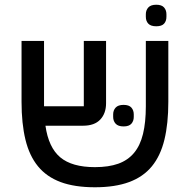

<svg xmlns="http://www.w3.org/2000/svg" viewBox="-20 -779 802 811"><path d="M381 12Q295 12 236 -10Q177 -32 140.5 -76.5Q104 -121 87.5 -189Q71 -257 71 -349V-606H166V-330H334V-606H428V-343Q428 -300 403.5 -274Q379 -248 331 -248H172Q185 -156 234.5 -114.5Q284 -73 381 -73Q439 -73 479.5 -87.5Q520 -102 546 -133Q572 -164 584 -213Q596 -262 596 -330V-606H691V-349Q691 -257 674.5 -189Q658 -121 621.5 -76.5Q585 -32 525.5 -10Q466 12 381 12ZM502 -245Q479 -245 468.5 -256.5Q458 -268 458 -285V-296Q458 -313 468.5 -324.5Q479 -336 502 -336Q525 -336 535 -324.5Q545 -313 545 -296V-285Q545 -268 535 -256.5Q525 -245 502 -245ZM640 -668Q617 -668 606.5 -679Q596 -690 596 -708V-719Q596 -736 606.5 -747.5Q617 -759 640 -759Q663 -759 673 -747.5Q683 -736 683 -719V-708Q683 -690 673 -679Q663 -668 640 -668Z"/></svg>

Font: IBM Plex Sans Hebrew Text
Style: Regular
Weight: 450
Designer: Mike Abbink, Paul van der Laan, Pieter van Rosmalen, Yanek Iontef
Foundry: Bold Monday
Version: Version 1.2